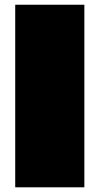

<svg xmlns="http://www.w3.org/2000/svg" viewBox="-20 -799 425 819"><path d="M339.8 -778.8V0H44.9V-778.8Z"/></svg>

Font: Coda
Style: Heavy
Weight: 800
Version: Version 2.000; ttfautohint (v0.8) -r 50 -G 200 -x